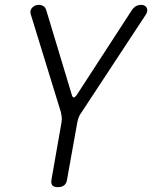

<svg xmlns="http://www.w3.org/2000/svg" viewBox="-20 -760 640 790"><path d="M218 10Q201 10 195 2Q189 -6 192 -22L233 -256Q235 -267 234 -277.5Q233 -288 231 -297L106 -703Q104 -711 106 -717.5Q108 -724 113 -729Q118 -734 124.5 -737Q131 -740 138 -740Q150 -740 158.5 -735Q167 -730 171 -716L276 -368Q279 -359 283.5 -359Q288 -359 295 -368L521 -716Q530 -730 540 -735Q550 -740 562 -740Q569 -740 574.5 -737Q580 -734 583 -729Q586 -724 586 -717.5Q586 -711 582 -703L315 -297Q308 -288 304 -277.5Q300 -267 298 -256L256 -22Q254 -6 244.5 2Q235 10 218 10Z"/></svg>

Font: Maple Mono NL ExtraLight
Style: Italic
Weight: 275
Italic angle: -10°
Monospace: yes
Designer: subframe7536
Version: Version 7.000